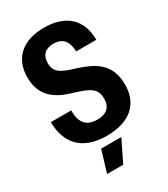

<svg xmlns="http://www.w3.org/2000/svg" viewBox="-227 -839 1000 1146"><g transform="rotate(-30 273.0 -265.5)"><path d="M274 9C433 9 521 -68 521 -202C521 -352 423 -396 321 -430C221 -459 185 -480 185 -544C185 -597 215 -627 272 -627C327 -627 365 -599 367 -519H506C506 -660 419 -738 271 -738C128 -738 37 -665 37 -530C37 -401 115 -345 234 -312C335 -281 371 -259 371 -192C371 -133 337 -103 275 -103C200 -103 165 -142 165 -229H25C26 -86 104 9 274 9ZM161 207H272L345 58H206Z"/></g></svg>

Font: Mona Sans SemiCondensed
Style: Bold
Weight: 700
Width: 4
Designer: Deni Anggara
Foundry: GitHub
Version: Version 2.000